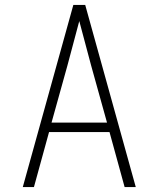

<svg xmlns="http://www.w3.org/2000/svg" viewBox="-20 -755 640 775"><path d="M72 0 276 -735H324L528 0H483L422 -222H178L117 0ZM412 -260 348 -490Q336 -535 324 -580Q312 -625 300 -670Q288 -625 276 -580Q264 -535 252 -490L188 -260Z"/></svg>

Font: Iosevka Aile Extralight
Style: Regular
Weight: 200
Designer: Belleve Invis
Foundry: Belleve Invis
Version: Version 31.1.0; ttfautohint (v1.8.4)